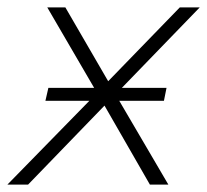

<svg xmlns="http://www.w3.org/2000/svg" viewBox="-36 -500 561 520"><path d="M287 -227 420 0H370L247 -214L40 0H-16L206 -227H87L95 -262H219L92 -480H141L257 -280L451 -480H505L294 -262H415L408 -227Z"/></svg>

Font: Montserrat Ace
Style: Light Italic
Weight: 300
Italic angle: -11.3°
Designer: Julieta Ulanovsky
Foundry: Julieta Ulanovsky
Version: Version 1